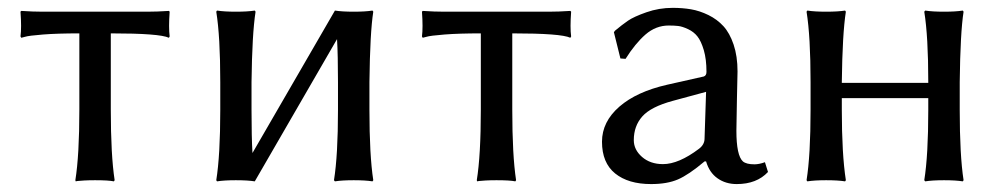

<svg xmlns="http://www.w3.org/2000/svg" viewBox="-20 -459 2550 489"><path d="M182.1 -374Q126.5 -374 89.6 -371.1Q52.7 -368.2 43.5 -365.2L34.2 -362.8L32.2 -366.2Q35.2 -388.7 32.2 -429.2L34.2 -431.2Q64.5 -429.2 88.9 -429.2H355Q379.9 -429.2 410.2 -431.2L412.1 -429.2Q409.2 -388.7 412.1 -366.2L410.2 -362.8Q386.7 -374 262.2 -374V-180.2Q262.2 -63.5 272 0L270 2.9Q256.3 0 222.2 0Q206.5 0 194.1 0.7Q181.6 1.5 177.2 2L172.9 2.9L171.9 0Q182.1 -63.5 182.1 -180.2Z M541 -250Q541 -366.2 530.8 -429.2L532.7 -432.1Q551.3 -429.2 580.6 -429.2Q610.8 -429.2 628.9 -432.1L630.9 -429.2Q622.1 -373 620.6 -250V-179.2Q620.6 -109.4 623 -69.3L833 -432.1Q851.1 -429.2 880.9 -429.2Q910.6 -429.2 928.7 -432.1L930.7 -429.2Q922.4 -376.5 920.9 -250V-179.2Q920.9 -63.5 930.7 0L928.7 2.9Q910.6 0 880.9 0Q851.1 0 833 2.9L830.6 0Q840.8 -63.5 840.8 -179.2V-250Q840.8 -317.9 838.4 -359.4L628.9 2.9Q610.8 0 580.6 0Q551.3 0 532.7 2.9L530.8 0Q541 -63.5 541 -179.2Z M1204.6 -374Q1148.9 -374 1112.1 -371.1Q1075.2 -368.2 1065.9 -365.2L1056.6 -362.8L1054.7 -366.2Q1057.6 -388.7 1054.7 -429.2L1056.6 -431.2Q1086.9 -429.2 1111.3 -429.2H1377.4Q1402.3 -429.2 1432.6 -431.2L1434.6 -429.2Q1431.6 -388.7 1434.6 -366.2L1432.6 -362.8Q1409.2 -374 1284.7 -374V-180.2Q1284.7 -63.5 1294.4 0L1292.5 2.9Q1278.8 0 1244.6 0Q1229 0 1216.6 0.7Q1204.1 1.5 1199.7 2L1195.3 2.9L1194.3 0Q1204.6 -63.5 1204.6 -180.2Z M1778.3 -225.1 1693.4 -202.1Q1637.7 -187 1616 -162.6Q1594.2 -138.2 1594.2 -102.1Q1594.2 -77.6 1615.2 -59.3Q1636.2 -41 1668.5 -41Q1708.5 -41 1760.3 -80.1Q1774.4 -90.8 1774.4 -106ZM1778.3 -47.9H1774.4Q1733.9 -13.7 1706.5 -2Q1679.2 9.8 1638.2 9.8Q1580.1 9.8 1546.6 -17.3Q1513.2 -44.4 1513.2 -98.1Q1513.2 -148.9 1557.6 -187.5Q1601.6 -225.6 1679.2 -243.2L1772.5 -264.2Q1779.3 -266.6 1779.3 -275.9Q1779.3 -308.1 1772.5 -331.3Q1765.6 -354.5 1756.3 -366.2Q1747.1 -377.9 1732.4 -384.8Q1717.8 -391.6 1707.5 -392.8Q1697.3 -394 1683.1 -394Q1650.4 -394 1624 -371.1Q1597.7 -348.1 1573.2 -309.1L1560.1 -310.1L1543.5 -377L1546.4 -380.9Q1564.5 -396 1579.3 -406.2Q1594.2 -416.5 1626.2 -427.7Q1658.2 -439 1693.4 -439Q1718.3 -439 1740 -435.3Q1761.7 -431.6 1784.2 -420.7Q1806.6 -409.7 1822.5 -392.3Q1838.4 -375 1848.4 -345.5Q1858.4 -315.9 1858.4 -276.9Q1858.4 -273.4 1856.9 -208Q1855.5 -142.6 1855.5 -126Q1855.5 -63 1872.1 -47.9Q1880.9 -40.5 1901.4 -40.5Q1913.6 -40.5 1928.2 -45.9L1936 -21Q1907.2 9.8 1856.4 9.8Q1828.1 9.8 1807.4 -4.9Q1786.6 -19.5 1778.3 -47.9Z M2044.4 -250Q2044.4 -366.2 2034.2 -429.2L2036.1 -432.1Q2054.7 -429.2 2084 -429.2Q2114.3 -429.2 2132.3 -432.1L2134.3 -429.2Q2125.5 -373 2124 -250V-248H2344.2V-250Q2344.2 -366.2 2334 -429.2L2336.4 -432.1Q2354.5 -429.2 2384.3 -429.2Q2414.1 -429.2 2432.1 -432.1L2434.1 -429.2Q2425.8 -376.5 2424.3 -250V-179.2Q2424.3 -63.5 2434.1 0L2432.1 2.9Q2414.1 0 2384.3 0Q2354.5 0 2336.4 2.9L2334 0Q2344.2 -63.5 2344.2 -179.2V-209H2124V-179.2Q2124 -66.4 2134.3 0L2132.3 2.9Q2114.3 0 2084 0Q2054.7 0 2036.1 2.9L2034.2 0Q2044.4 -63.5 2044.4 -179.2Z"/></svg>

Font: Linux Biolinum G
Style: Regular
Weight: 400
Designer: Philipp H. Poll
Foundry: Philipp H. Poll
Version: Version 1.1.0 ; ttfautohint (v1.6)